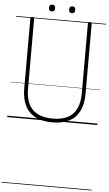

<svg xmlns="http://www.w3.org/2000/svg" viewBox="-132 -1728 1554 2739"><g transform="rotate(5 645.0 -358.5)"><path d="M647 19Q538 19 455.5 -9.5Q373 -38 317.5 -94.5Q262 -151 234 -235.5Q206 -320 206 -432V-1434Q206 -1444 212 -1448.5Q218 -1453 233 -1453Q247 -1453 253.5 -1448.5Q260 -1444 260 -1434V-430Q260 -298 303 -210Q346 -122 432.5 -78.5Q519 -35 648 -35Q775 -35 860 -78.5Q945 -122 987.5 -210Q1030 -298 1030 -430V-1434Q1030 -1444 1036 -1448.5Q1042 -1453 1056 -1453Q1084 -1453 1084 -1434V-432Q1084 -283 1035 -182.5Q986 -82 888.5 -31.5Q791 19 647 19ZM502 -1557Q480 -1557 469 -1568.5Q458 -1580 458 -1605Q458 -1631 469 -1643Q480 -1655 502 -1655Q524 -1655 535 -1643Q546 -1631 546 -1606Q546 -1580 534.5 -1568.5Q523 -1557 502 -1557ZM790 -1557Q767 -1557 756.5 -1568.5Q746 -1580 746 -1605Q746 -1631 757 -1643Q768 -1655 789 -1655Q811 -1655 822 -1643Q833 -1631 833 -1606Q833 -1581 822 -1569Q811 -1557 790 -1557ZM0 928H1290V938H0ZM0 -20H1290V0H0ZM0 -505H1290V-500H0ZM0 -1448H1290V-1438H0Z"/></g></svg>

Font: Playwrite ID Guides
Style: Regular
Weight: 400
Designer: Veronika Burian, José Scaglione
Foundry: TypeTogether
Version: Version 1.003